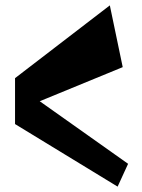

<svg xmlns="http://www.w3.org/2000/svg" viewBox="-20 -685 527 715"><path d="M128 -308 437 -435 389 -665 36 -394V-223L418 10L457 -75Z"/></svg>

Font: Peralta
Style: Regular
Weight: 400
Designer: Astigmatic (AOETI)
Foundry: Astigmatic (AOETI)
Version: Version 1.000